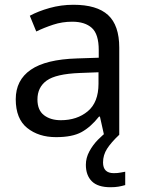

<svg xmlns="http://www.w3.org/2000/svg" viewBox="-20 -565 601 805"><path d="M288 -545Q386 -545 433 -502Q480 -459 480 -365V0H416L399 -76H395Q360 -32 321.5 -11Q283 10 215 10Q142 10 94 -28.5Q46 -67 46 -149Q46 -229 109 -272.5Q172 -316 303 -320L394 -323V-355Q394 -422 365 -448Q336 -474 283 -474Q241 -474 203 -461.5Q165 -449 132 -433L105 -499Q140 -518 188 -531.5Q236 -545 288 -545ZM314 -259Q214 -255 175.5 -227Q137 -199 137 -148Q137 -103 164.5 -82Q192 -61 235 -61Q303 -61 348 -98.5Q393 -136 393 -214V-262ZM412 116Q412 161 457 161Q474 161 485.5 158.5Q497 156 505 155V211Q491 215 477 217.5Q463 220 443 220Q390 220 365 195Q340 170 340 126Q340 97 354.5 70Q369 43 390.5 21Q412 -1 432 -15L480 0Q446 32 429 58.5Q412 85 412 116Z"/></svg>

Font: Noto Sans Old South Arabian
Style: Regular
Weight: 400
Designer: Monotype Design Team
Foundry: Monotype Imaging Inc.
Version: Version 2.001; ttfautohint (v1.8.4.7-5d5b)